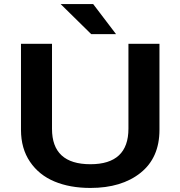

<svg xmlns="http://www.w3.org/2000/svg" viewBox="-20 -916 890 947"><path d="M552.5 -747.5H430L279 -896H439.5ZM426 11Q325 11 248.8 -20.8Q172.5 -52.5 128 -118Q83.5 -183.5 83.5 -275.5V-700H236.5V-280.5Q236.5 -106 426 -106Q613.5 -106 613.5 -281.5V-700H766.5V-275.5Q766.5 -138 673.2 -63.5Q580 11 426 11Z"/></svg>

Font: League Mono Wide SemiBold
Style: Regular
Weight: 600
Width: 8
Designer: Tyler Finck
Foundry: The League of Moveable Type / Tyler Finck
Version: Version 2.210